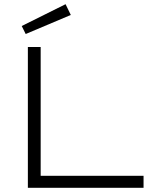

<svg xmlns="http://www.w3.org/2000/svg" viewBox="-20 -895 741 915"><path d="M112.8 0V-670.9H173.8V-57.1H664.1V0ZM317.4 -823.7 102.5 -732.9 83.5 -771 292.5 -875Z"/></svg>

Font: Syncopate
Style: Regular
Weight: 300
Width: 7
Designer: Astigmatic (AOETI)
Foundry: Astigmatic (AOETI)
Version: Version 001.000